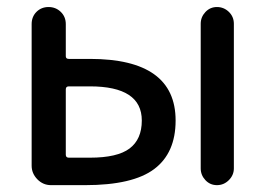

<svg xmlns="http://www.w3.org/2000/svg" viewBox="-20 -540 773 560"><path d="M565.4 -48.8V-470.7Q565.4 -490.2 579.1 -504.9Q592.8 -519.5 612.8 -519.5Q632.8 -519.5 647.5 -505.4Q662.1 -491.2 662.1 -470.7V-48.8Q662.1 -29.3 647.5 -14.6Q632.8 0 612.8 0Q592.8 0 579.1 -14.6Q565.4 -29.3 565.4 -48.8ZM242.2 -80.1Q322.3 -80.1 357.9 -106.9Q393.6 -133.8 393.6 -188.5Q393.6 -288.1 242.2 -288.1H180.7Q171.9 -288.1 171.9 -279.3V-88.9Q171.9 -80.1 180.7 -80.1ZM242.2 -368.2Q492.2 -368.2 492.2 -188.5Q492.2 -93.8 429.7 -46.9Q367.2 0 228.5 0H128.9Q105.5 0 88.9 -17.1Q72.3 -34.2 72.3 -56.6V-469.7Q72.3 -491.2 86.4 -505.4Q100.6 -519.5 121.6 -519.5Q142.6 -519.5 157.2 -505.4Q171.9 -491.2 171.9 -469.7V-376Q171.9 -368.2 180.7 -368.2Z"/></svg>

Font: Rounded Mgen+ 2p medium
Style: Regular
Weight: 500
Designer: [Source Han Sans]
Ryoko NISHIZUKA  (kana & ideographs); Paul D. Hunt (Latin, Greek & Cyrillic); Wenlong ZHANG  (bopomofo
Version: Version 1.059.20150602